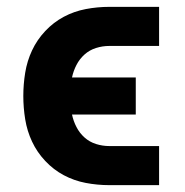

<svg xmlns="http://www.w3.org/2000/svg" viewBox="-20 -540 540 560"><path d="M299 0Q264 0 230 -6.5Q196 -13 166 -29Q136 -45 112 -70.5Q88 -96 73.5 -127Q59 -158 53.5 -192Q48 -226 48 -260Q48 -294 53.5 -328Q59 -362 73.5 -393Q88 -424 112 -449.5Q136 -475 166 -491Q196 -507 230 -513.5Q264 -520 299 -520H444V-406H299Q279 -406 260 -400Q241 -394 226.5 -381Q212 -368 203 -350.5Q194 -333 190 -314H376V-206H190Q194 -187 203 -169.5Q212 -152 226.5 -139Q241 -126 260 -120Q279 -114 299 -114H444V0Z"/></svg>

Font: Iosevka Curly Heavy
Style: Regular
Weight: 900
Monospace: yes
Designer: Belleve Invis
Foundry: Belleve Invis
Version: Version 22.1.2; ttfautohint (v1.8.4)